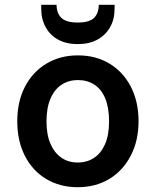

<svg xmlns="http://www.w3.org/2000/svg" viewBox="-20 -769 650 801"><path d="M304 12Q230 12 172.5 -22.5Q115 -57 83.5 -119.5Q52 -182 52 -263Q52 -345 84 -407Q116 -469 173.5 -503.5Q231 -538 305 -538Q380 -538 437 -503.5Q494 -469 526 -407Q558 -345 558 -263Q558 -182 525.5 -119.5Q493 -57 436 -22.5Q379 12 304 12ZM304 -91Q343 -91 372.5 -110.5Q402 -130 418.5 -168Q435 -206 435 -263Q435 -320 419 -358.5Q403 -397 373.5 -416Q344 -435 305 -435Q267 -435 237.5 -416Q208 -397 191 -358.5Q174 -320 174 -263Q174 -206 191 -168Q208 -130 237 -110.5Q266 -91 304 -91ZM304 -585Q257 -585 223 -603.5Q189 -622 170.5 -655.5Q152 -689 152 -733V-749H216Q216 -714 236 -694.5Q256 -675 304 -675Q353 -675 372.5 -694.5Q392 -714 392 -749H458V-732Q458 -688 439 -655Q420 -622 386 -603.5Q352 -585 304 -585Z"/></svg>

Font: DM Sans 9pt SemiBold
Style: Regular
Weight: 600
Version: Version 4.004;gftools[0.9.30]